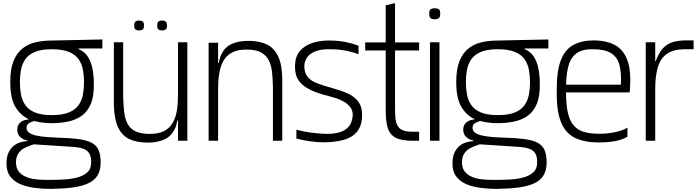

<svg xmlns="http://www.w3.org/2000/svg" viewBox="-20 -906 4485 1236"><path d="M307 310Q255 310 204 303.5Q153 297 112 280Q71 263 46 230Q21 197 22 145Q22 108 32.5 82Q43 56 61.5 38.5Q80 21 104 12.5Q128 4 156 2V-2Q129 -6 110 -24Q91 -42 91 -72Q91 -86 97 -99.5Q103 -113 118.5 -123.5Q134 -134 163 -137V-140Q111 -164 78.5 -219Q46 -274 46 -378V-379Q46 -460 66.5 -511.5Q87 -563 123 -592.5Q159 -622 207.5 -633.5Q256 -645 313 -645L639 -652V-594H486V-590Q525 -574 546.5 -539.5Q568 -505 576 -460Q584 -415 584 -369V-368Q586 -288 564.5 -237Q543 -186 504.5 -159.5Q466 -133 416 -123Q366 -113 313 -113Q284 -113 255.5 -116.5Q227 -120 200 -127Q181 -122 166 -112.5Q151 -103 151 -83Q151 -62 170 -50Q189 -38 219.5 -32Q250 -26 284 -23.5Q318 -21 349 -20Q430 -18 483.5 -11Q537 -4 569 12.5Q601 29 614.5 60Q628 91 628 140Q628 190 608 223Q588 256 547.5 274.5Q507 293 447 301Q387 309 307 310ZM303 252Q346 252 392 249.5Q438 247 477.5 236.5Q517 226 542 203.5Q567 181 567 139Q567 99 553.5 79.5Q540 60 516 51.5Q492 43 458 40L197 23Q188 27 169.5 33Q151 39 131 50.5Q111 62 97 83.5Q83 105 83 139Q83 175 100 197Q117 219 144 231Q171 243 201 247Q231 251 258.5 251.5Q286 252 303 252ZM313 -165Q383 -165 424.5 -182.5Q466 -200 486.5 -230Q507 -260 514 -298Q521 -336 521 -377Q521 -418 514 -456Q507 -494 486.5 -524Q466 -554 424.5 -571.5Q383 -589 313 -589Q245 -589 204 -571.5Q163 -554 142.5 -524Q122 -494 115 -456Q108 -418 108 -377Q108 -336 115 -298Q122 -260 142.5 -230Q163 -200 204 -182.5Q245 -165 313 -165Z M931 12Q863 12 815 -9.5Q767 -31 741.5 -83.5Q716 -136 713 -228V-634H773V-286Q774 -233 779 -188Q784 -143 800.5 -110.5Q817 -78 851.5 -61Q886 -44 944 -44Q1002 -44 1037.5 -63Q1073 -82 1092.5 -116.5Q1112 -151 1119 -197Q1126 -243 1126 -297V-189Q1126 -116 1103.5 -72Q1081 -28 1038 -8Q995 12 931 12ZM1113 -130 1123 -195 1158 -170V-130ZM1126 0V-189V-634H1186V0ZM1023 -710Q1010 -710 1001 -715.5Q992 -721 992 -742Q992 -762 1001 -768Q1010 -774 1023 -774Q1037 -774 1046 -768Q1055 -762 1055 -742Q1055 -721 1046 -715.5Q1037 -710 1023 -710ZM875 -710Q862 -710 853 -715.5Q844 -721 844 -742Q844 -762 853 -768Q862 -774 875 -774Q889 -774 898 -768Q907 -762 907 -742Q907 -721 898 -715.5Q889 -710 875 -710Z M1384 -334V-442Q1384 -515 1406.5 -559.5Q1429 -604 1472.5 -623.5Q1516 -643 1579 -643Q1648 -643 1695.5 -621Q1743 -599 1769.5 -545.5Q1796 -492 1797 -398L1737 -345Q1736 -399 1731 -443.5Q1726 -488 1709 -520Q1692 -552 1658.5 -569.5Q1625 -587 1566 -587Q1509 -587 1473 -567.5Q1437 -548 1418 -514Q1399 -480 1391.5 -434Q1384 -388 1384 -334ZM1323 0V-631H1384V-442V0ZM1386 -436 1351 -461V-500H1397ZM1737 0V-360L1797 -403V0Z M2062 10Q2019 10 1975 3.5Q1931 -3 1888 -14V-71Q1933 -59 1976 -53Q2019 -47 2061 -45Q2121 -42 2157.5 -52Q2194 -62 2213.5 -79.5Q2233 -97 2240.5 -117Q2248 -137 2250 -154Q2254 -188 2238 -211.5Q2222 -235 2196.5 -250Q2171 -265 2144.5 -273.5Q2118 -282 2101 -286Q2024 -305 1979.5 -327Q1935 -349 1913 -374.5Q1891 -400 1884.5 -428.5Q1878 -457 1879 -486Q1881 -543 1911.5 -578.5Q1942 -614 1994 -630.5Q2046 -647 2111 -645Q2165 -644 2209.5 -634.5Q2254 -625 2288 -612V-557Q2259 -568 2229.5 -575Q2200 -582 2170.5 -585.5Q2141 -589 2110 -589Q2051 -591 2013 -576.5Q1975 -562 1957.5 -537.5Q1940 -513 1939 -482Q1939 -438 1959.5 -412Q1980 -386 2020 -370.5Q2060 -355 2116 -340Q2171 -325 2216 -305.5Q2261 -286 2287 -251Q2313 -216 2311 -155Q2308 -93 2277 -56.5Q2246 -20 2191 -5Q2136 10 2062 10Z M2635 0Q2562 0 2525 -20.5Q2488 -41 2475.5 -84.5Q2463 -128 2463 -196V-414H2523V-216Q2523 -181 2525 -152Q2527 -123 2536.5 -102Q2546 -81 2568.5 -69.5Q2591 -58 2633 -58H2678V0ZM2331 -581V-633H2678V-581ZM2463 -275V-872L2523 -886V-275Z M2748 0V-634H2809V0ZM2778 -782Q2768 -782 2760 -784.5Q2752 -787 2747.5 -794.5Q2743 -802 2743 -818Q2743 -841 2753 -847Q2763 -853 2778 -853Q2794 -853 2804 -847Q2814 -841 2814 -818Q2814 -802 2809.5 -794.5Q2805 -787 2796.5 -784.5Q2788 -782 2778 -782Z M3178 310Q3126 310 3075 303.5Q3024 297 2983 280Q2942 263 2917 230Q2892 197 2893 145Q2893 108 2903.5 82Q2914 56 2932.5 38.5Q2951 21 2975 12.5Q2999 4 3027 2V-2Q3000 -6 2981 -24Q2962 -42 2962 -72Q2962 -86 2968 -99.5Q2974 -113 2989.5 -123.5Q3005 -134 3034 -137V-140Q2982 -164 2949.5 -219Q2917 -274 2917 -378V-379Q2917 -460 2937.5 -511.5Q2958 -563 2994 -592.5Q3030 -622 3078.5 -633.5Q3127 -645 3184 -645L3510 -652V-594H3357V-590Q3396 -574 3417.5 -539.5Q3439 -505 3447 -460Q3455 -415 3455 -369V-368Q3457 -288 3435.5 -237Q3414 -186 3375.5 -159.5Q3337 -133 3287 -123Q3237 -113 3184 -113Q3155 -113 3126.5 -116.5Q3098 -120 3071 -127Q3052 -122 3037 -112.5Q3022 -103 3022 -83Q3022 -62 3041 -50Q3060 -38 3090.5 -32Q3121 -26 3155 -23.5Q3189 -21 3220 -20Q3301 -18 3354.5 -11Q3408 -4 3440 12.5Q3472 29 3485.5 60Q3499 91 3499 140Q3499 190 3479 223Q3459 256 3418.5 274.5Q3378 293 3318 301Q3258 309 3178 310ZM3174 252Q3217 252 3263 249.5Q3309 247 3348.5 236.5Q3388 226 3413 203.5Q3438 181 3438 139Q3438 99 3424.5 79.5Q3411 60 3387 51.5Q3363 43 3329 40L3068 23Q3059 27 3040.5 33Q3022 39 3002 50.5Q2982 62 2968 83.5Q2954 105 2954 139Q2954 175 2971 197Q2988 219 3015 231Q3042 243 3072 247Q3102 251 3129.5 251.5Q3157 252 3174 252ZM3184 -165Q3254 -165 3295.5 -182.5Q3337 -200 3357.5 -230Q3378 -260 3385 -298Q3392 -336 3392 -377Q3392 -418 3385 -456Q3378 -494 3357.5 -524Q3337 -554 3295.5 -571.5Q3254 -589 3184 -589Q3116 -589 3075 -571.5Q3034 -554 3013.5 -524Q2993 -494 2986 -456Q2979 -418 2979 -377Q2979 -336 2986 -298Q2993 -260 3013.5 -230Q3034 -200 3075 -182.5Q3116 -165 3184 -165Z M3835 11Q3745 11 3684.5 -17Q3624 -45 3594 -113.5Q3564 -182 3564 -302V-332Q3564 -450 3590.5 -518.5Q3617 -587 3670.5 -616.5Q3724 -646 3804 -646Q3885 -645 3939.5 -615.5Q3994 -586 4019 -517.5Q4044 -449 4035 -332L4033 -311H3624Q3624 -230 3636 -178.5Q3648 -127 3674 -97.5Q3700 -68 3740.5 -56.5Q3781 -45 3838 -45Q3894 -45 3941 -55.5Q3988 -66 4019 -84V-26Q3984 -5 3935.5 3Q3887 11 3835 11ZM3624 -361H3977Q3981 -438 3967.5 -488Q3954 -538 3915 -563Q3876 -588 3804 -589Q3733 -591 3695 -565.5Q3657 -540 3641.5 -489Q3626 -438 3624 -361Z M4137 0V-634H4198V-512H4201Q4221 -567 4248.5 -596Q4276 -625 4313 -635.5Q4350 -646 4398 -646H4445V-589H4387Q4317 -589 4275.5 -561Q4234 -533 4216 -477Q4198 -421 4198 -334V0Z"/></svg>

Font: Matangi
Style: Regular
Weight: 400
Designer: Prashant Pant
Foundry: The Graphic Ant
Version: Version 3.002